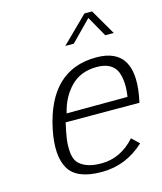

<svg xmlns="http://www.w3.org/2000/svg" viewBox="-115 -838 790 938"><g transform="rotate(-15 280.5 -369.0)"><path d="M191 -305 499 -306Q511 -380 492 -431Q469 -486 391 -486Q309 -486 259 -434.5Q209 -383 191 -305ZM293 -25Q390 -25 463 -106Q498 -73 500 -71Q407 16 284 16Q158 16 118.5 -51Q79 -118 105 -247Q164 -532 401 -532Q608 -532 548 -263L175 -264Q164 -216 159.5 -184.5Q155 -153 157.5 -120Q160 -87 174 -68Q188 -49 217.5 -37Q247 -25 293 -25ZM472 -625 414 -728 313 -625H270L401 -754H440L515 -625Z"/></g></svg>

Font: Afta sans
Style: Italic
Weight: 400
Italic angle: -12°
Designer: par.qink
Foundry: Oriol Esparraguera Font
Version: Version 1.000